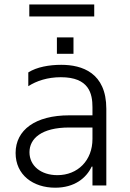

<svg xmlns="http://www.w3.org/2000/svg" viewBox="-20 -850 594 880"><path d="M411.9 -829.5H114.3V-774.5H411.9ZM240.8 -678.6V-603.3H316.8V-678.6ZM233 10.3C321.4 10.3 375.4 -33.7 400.2 -86.3H403.8V0H467.3V-351.2C467.3 -516.7 356.2 -552.9 260.7 -552.9C206 -552.9 148.8 -543 109.7 -518.1V-454.9C146.7 -479 197.8 -496.1 258.9 -496.1C388.5 -496.1 403.8 -420.8 403.8 -358.3V-321.4H297.2C142.4 -321.4 51.5 -254.6 51.5 -148.8C51.5 -47.9 132.1 10.3 233 10.3ZM242.9 -47.2C168 -47.2 115.1 -89.8 115.1 -152.3C115.1 -214.8 170.1 -265.6 297.2 -265.6H403.8V-213.1C403.8 -114.7 336.6 -47.2 242.9 -47.2Z"/></svg>

Font: TID UI Light
Style: Regular
Weight: 300
Designer: The TID Project Authors
Foundry: Bakken & Bæck
Version: Version 1.001;hotconv 1.0.109;makeotfexe 2.5.65596